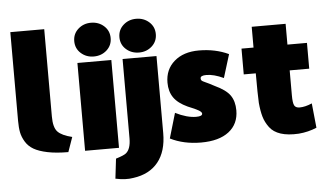

<svg xmlns="http://www.w3.org/2000/svg" viewBox="-62 -901 2094 1224"><g transform="rotate(-5 985.0 -288.5)"><path d="M378 -80 345 14Q268 14 212.5 2.5Q157 -9 124.5 -28Q92 -47 73.5 -77.5Q55 -108 49 -138.5Q43 -169 43 -212V-780H260V-221Q260 -151 286 -123.5Q312 -96 378 -80Z M560 -579Q512 -579 478 -609.5Q444 -640 444 -687Q444 -734 478 -764.5Q512 -795 560 -795Q609 -795 643 -764.5Q677 -734 677 -687Q677 -640 643 -609.5Q609 -579 560 -579ZM669 15H452V-547H669Z M850 -579Q801 -579 767 -609.5Q733 -640 733 -687Q733 -734 767 -764.5Q801 -795 849 -795Q898 -795 932 -764.5Q966 -734 966 -687Q966 -640 932 -609.5Q898 -579 850 -579ZM958 -54Q958 63 902.5 131.5Q847 200 744 214Q695 223 629 209L644 82Q696 66 710 54Q741 28 741 -40V-547H958Z M1435 -158Q1435 -71 1372 -22Q1309 27 1194 27Q1083 27 997 -16L1044 -176Q1118 -139 1177 -139Q1216 -139 1216 -156Q1216 -166 1197 -177.5Q1178 -189 1128 -209Q1067 -237 1040 -276Q1013 -315 1013 -372Q1013 -456 1072 -507.5Q1131 -559 1230 -559Q1335 -559 1420 -519Q1412 -494 1397 -444.5Q1382 -395 1374 -370Q1312 -399 1264 -399Q1226 -399 1226 -381Q1226 -374 1228.5 -369.5Q1231 -365 1238.5 -361Q1246 -357 1254 -353.5Q1262 -350 1278.5 -342Q1295 -334 1311 -325Q1382 -292 1408.5 -254Q1435 -216 1435 -158Z M1934 -3Q1880 20 1819 25Q1750 29 1703.5 14Q1657 -1 1632.5 -34Q1608 -67 1597.5 -103Q1587 -139 1582 -192Q1579 -246 1579 -382H1502V-547H1579V-680H1796V-547H1921V-382H1796V-222Q1796 -175 1804.5 -158Q1813 -141 1839 -141Q1874 -141 1918 -160Q1927 -66 1934 -3Z"/></g></svg>

Font: Repo
Style: ExtraBlack
Weight: 1000
Designer: Stefan Peev
Foundry: Context Ltd
Version: Version 001.000